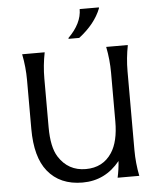

<svg xmlns="http://www.w3.org/2000/svg" viewBox="-63 -1015 887 1078"><g transform="rotate(-5 381.0 -476.0)"><path d="M535.2 -961.9V-957Q502 -871.6 410.2 -800.8H350.1V-805.7Q426.8 -881.8 426.8 -961.9ZM678.7 0H556.6Q566.9 -47.4 569.8 -93.3Q486.8 9.8 358.9 9.8Q231.4 9.8 162.6 -75.7Q97.7 -155.8 97.7 -315.4V-590.8Q97.7 -664.1 83 -737.3H210Q195.3 -664.1 195.3 -590.8V-316.4Q195.3 -203.6 230.5 -148.4Q284.2 -64 383.3 -64Q480 -64 530.3 -140.6Q571.3 -202.6 571.3 -316.4V-590.8Q571.3 -664.1 556.6 -737.3H678.7Q664.1 -664.1 664.1 -590.8V-146.5Q664.1 -73.2 678.7 0Z"/></g></svg>

Font: Classica
Style: Book
Weight: 400
Designer: Wojciech Kalinowski "wmk69" (wmk69@o2.pl)
Foundry: Wojciech Kalinowski "wmk69" (wmk69@o2.pl)
Version: Version 2.1.1; 2021-05-14